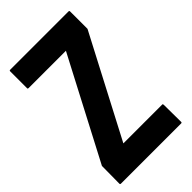

<svg xmlns="http://www.w3.org/2000/svg" viewBox="-214 -769 841 841"><g transform="rotate(-45 207.0 -348.0)"><path d="M385.7 0H12.7Q7.8 0 7.8 -4.9L8.8 -113.8L253.9 -582H22Q17.6 -582 17.6 -585.9V-690.9Q17.6 -695.8 22 -695.8H383.8Q388.7 -695.8 388.7 -690.9V-583L145 -117.2H385.7Q389.6 -117.2 389.6 -111.8L390.6 -4.9Q390.6 0 385.7 0Z"/></g></svg>

Font: Bayon
Style: Regular
Weight: 400
Designer: Danh Hong
Version: Version 8.001; ttfautohint (v1.8.3)